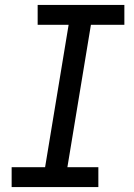

<svg xmlns="http://www.w3.org/2000/svg" viewBox="-20 -755 540 775"><path d="M377 0H27V-80H162L257 -655H132V-735H482V-655H347L252 -80H377Z"/></svg>

Font: Iosevka Medium Oblique
Style: Regular
Weight: 500
Italic angle: -9°
Monospace: yes
Designer: Belleve Invis
Foundry: Belleve Invis
Version: Version 32.5.0; ttfautohint (v1.8.4)